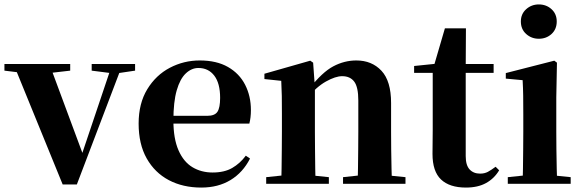

<svg xmlns="http://www.w3.org/2000/svg" viewBox="-30 -830 2629 867"><path d="M253 3 31 -541H193L353 -110H331L337 -125L477 -541H524L317 3ZM-10 -511V-541H287V-511L183 -499H88ZM384 -511V-541H580V-511L499 -499H478Z M879 17Q796 17 732.5 -16.5Q669 -50 632.5 -114.5Q596 -179 596 -272Q596 -363 635 -427Q674 -491 737 -524Q800 -557 872 -557Q948 -557 999.5 -527.5Q1051 -498 1077 -447Q1103 -396 1103 -333Q1103 -299 1096 -272H660V-307H906Q940 -307 952 -325.5Q964 -344 964 -388Q964 -454 937.5 -488.5Q911 -523 866 -523Q835 -523 809 -498.5Q783 -474 768 -422Q753 -370 753 -286Q753 -204 776 -151.5Q799 -99 839 -75Q879 -51 930 -51Q983 -51 1018.5 -71.5Q1054 -92 1080 -127L1099 -114Q1067 -51 1011 -17Q955 17 879 17Z M1172 0V-30L1277 -41H1348L1455 -30V0ZM1240 0Q1241 -26 1241.5 -68Q1242 -110 1242.5 -156Q1243 -202 1243 -236V-316Q1243 -365 1242.5 -397Q1242 -429 1240 -465L1164 -473V-497L1371 -556L1384 -547L1392 -435V-432V-236Q1392 -202 1392.5 -156Q1393 -110 1393.5 -68Q1394 -26 1395 0ZM1519 0V-30L1622 -41H1692L1801 -30V0ZM1585 0Q1586 -26 1586.5 -67.5Q1587 -109 1587.5 -155Q1588 -201 1588 -236V-376Q1588 -437 1569.5 -461.5Q1551 -486 1515 -486Q1485 -486 1442 -462Q1399 -438 1356 -386L1352 -431H1368Q1425 -504 1475 -530.5Q1525 -557 1579 -557Q1649 -557 1692.5 -510.5Q1736 -464 1736 -365V-236Q1736 -201 1736.5 -155Q1737 -109 1738 -67.5Q1739 -26 1740 0Z M1999 -501V-541H2199V-501ZM2074 17Q2000 17 1961.5 -19.5Q1923 -56 1923 -135Q1923 -164 1923.5 -188Q1924 -212 1924 -242V-501H1840V-532L1947 -543L1929 -531L1979 -702H2074L2073 -524V-514V-125Q2073 -84 2090.5 -65Q2108 -46 2138 -46Q2158 -46 2173 -54Q2188 -62 2208 -77L2224 -61Q2202 -24 2165 -3.5Q2128 17 2074 17Z M2263 0V-30L2369 -41H2439L2547 -30V0ZM2330 0Q2331 -26 2331.5 -68Q2332 -110 2332.5 -156Q2333 -202 2333 -236V-313Q2333 -363 2332.5 -398Q2332 -433 2330 -468L2254 -475V-500L2473 -556L2485 -547L2482 -390V-236Q2482 -202 2482.5 -156Q2483 -110 2484 -68Q2485 -26 2486 0ZM2403 -655Q2370 -655 2346 -676.5Q2322 -698 2322 -733Q2322 -767 2346 -788.5Q2370 -810 2403 -810Q2437 -810 2460.5 -788.5Q2484 -767 2484 -733Q2484 -698 2460.5 -676.5Q2437 -655 2403 -655Z"/></svg>

Font: Noto Serif KR ExtraLight ExtraBold
Style: Regular
Weight: 800
Version: Version 2.003-H1;hotconv 1.1.1;makeotfexe 2.6.0